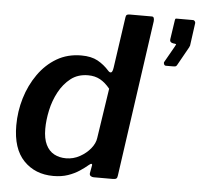

<svg xmlns="http://www.w3.org/2000/svg" viewBox="-53 -797 899 862"><g transform="rotate(5 396.5 -366.0)"><path d="M399 0Q392 0 386 -4Q380 -8 381 -17L387 -50Q389 -58 385 -59Q381 -60 373 -53Q358 -40 335.5 -25Q313 -10 284 0Q255 10 218 10Q136 10 84.5 -43.5Q33 -97 33 -202Q33 -265 51 -325Q69 -385 103.5 -434Q138 -483 186.5 -511.5Q235 -540 297 -540Q342 -540 371 -524Q400 -508 423 -482Q430 -474 436.5 -476Q443 -478 446 -499L479 -728Q480 -736 484 -739Q488 -742 496 -742H597Q609 -742 607 -721L507 -17Q506 -7 501.5 -3.5Q497 0 485 0ZM434 -402Q413 -428 389.5 -441Q366 -454 335 -454Q289 -454 257 -429Q225 -404 204 -365Q183 -326 173.5 -281.5Q164 -237 164 -198Q164 -154 177.5 -126.5Q191 -99 214.5 -86.5Q238 -74 268 -74Q301 -74 330 -90Q359 -106 378 -129.5Q397 -153 400 -177ZM679 -527Q673 -527 670.5 -532.5Q668 -538 669 -542L711 -616Q715 -624 716 -626Q717 -628 711 -629L703 -630Q695 -631 691 -635.5Q687 -640 688 -647L701 -734Q702 -740 703.5 -741Q705 -742 709 -742H783Q787 -742 790.5 -737.5Q794 -733 793 -728L779 -626Q778 -624 777 -622Q776 -620 776 -619L729 -535Q726 -529 721.5 -528Q717 -527 707 -527Z"/></g></svg>

Font: Libre Franklin Thin SemiBold
Style: Italic
Weight: 600
Italic angle: -8°
Version: Version 3.000